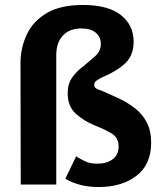

<svg xmlns="http://www.w3.org/2000/svg" viewBox="-20 -743 668 773"><path d="M314.5 -723Q415 -723 466.5 -682.5Q518 -642 518 -575Q518 -521 485.2 -489.2Q452.5 -457.5 388 -430Q373 -422 366.2 -416.5Q359.5 -411 359.5 -402Q359.5 -392.5 366 -387.8Q372.5 -383 388.5 -378Q424 -363 459.5 -346.2Q495 -329.5 524.2 -306.5Q553.5 -283.5 571 -250Q588.5 -216.5 588.5 -168.5Q588.5 -81 529.8 -35.5Q471 10 377 10Q336 10 301.5 0.8Q267 -8.5 243 -23.5L286.5 -113.5Q303 -103 322.8 -93.5Q342.5 -84 372 -84Q409 -84 433.2 -101.5Q457.5 -119 457.5 -153Q457.5 -188.5 430.5 -205Q403.5 -221.5 360.5 -238.5Q317.5 -256 285 -285.5Q252.5 -315 252.5 -368Q252.5 -405.5 270.8 -431.2Q289 -457 318.5 -478.5Q342.5 -498.5 364.2 -517.8Q386 -537 386 -567.5Q386 -593.5 365.8 -611Q345.5 -628.5 307.5 -628.5Q260 -628.5 233.2 -599.8Q206.5 -571 206.5 -522V0H63.5L62.5 -494.5Q64 -554.5 89.2 -606.8Q114.5 -659 169.2 -691Q224 -723 314.5 -723Z"/></svg>

Font: Public Sans
Style: Bold
Weight: 700
Designer: The Public Sans project authors (U.S. Web Design System). Libre Franklin designed by Pablo Impallari and Rodrigo Fuenzal
Version: Version 1.008; ttfautohint (v1.8.1) -l 8 -r 50 -G 200 -x 14 